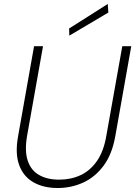

<svg xmlns="http://www.w3.org/2000/svg" viewBox="-20 -932 679 964"><path d="M270 12Q198 12 147.5 -17Q97 -46 76 -104Q55 -162 71 -249L151 -700H196L116 -250Q103 -175 119 -126Q135 -77 176 -53.5Q217 -30 277 -30Q336 -30 384.5 -52.5Q433 -75 467 -124Q501 -173 514 -251L594 -700H639L559 -249Q543 -158 500.5 -100.5Q458 -43 398 -15.5Q338 12 270 12ZM328 -753 327 -789 521 -912 524 -869Z"/></svg>

Font: DM Sans ExtraLight
Style: Italic
Weight: 250
Italic angle: -10°
Designer: Colophon Foundry, Jonny Pinhorn
Foundry: Colophon Foundry
Version: Version 4.004;gftools[0.9.30]